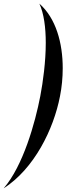

<svg xmlns="http://www.w3.org/2000/svg" viewBox="-26 -798 447 1053"><path d="M-6 235C162 127 268 -89 303 -270C313 -320 318 -372 318 -424C318 -562 281 -698 190 -778C215 -724 225 -646 225 -563C225 -460 210 -350 195 -271C167 -125 101 111 -6 235Z"/></svg>

Font: KpSans
Style: BoldItalic
Weight: 700
Italic angle: -11°
Version: Version 0.66